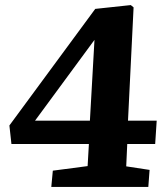

<svg xmlns="http://www.w3.org/2000/svg" viewBox="-20 -736 654 756"><path d="M484 -261H597L591 -169H481L477 -81L569 -67L564 0H182L188 -64L325 -82L330 -169H25L17 -242L355 -701L495 -716L506 -707ZM334 -261 352 -579 118 -261Z"/></svg>

Font: Literata 18pt
Style: Bold Italic
Weight: 700
Italic angle: -2°
Designer: Latin by Veronika Burian and Jose Scaglione. Greek by Irene Vlachou. Cyrillic by Vera Evstafieva
Foundry: TypeTogether
Version: Version 3.103;gftools[0.9.29]